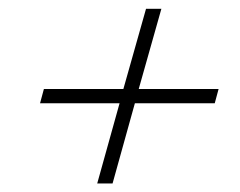

<svg xmlns="http://www.w3.org/2000/svg" viewBox="-20 -509 554 444"><path d="M204.8 -84.7 256.5 -270.2H72.6L81.5 -303.2H265.3L317.7 -488.7H353.2L300.8 -303.2H485.5L476.6 -270.2H291.9L240.3 -84.7Z"/></svg>

Font: Playfair 5pt SemiExpanded Light Black
Style: Italic
Weight: 900
Italic angle: -15.6°
Version: Version 2.001;gftools[0.9.30]